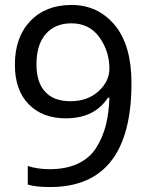

<svg xmlns="http://www.w3.org/2000/svg" viewBox="-20 -744 592 774"><path d="M510 -409Q510 10 182 10Q123 10 92 0V-75Q131 -62 180 -62Q247 -62 294.5 -84.5Q342 -107 368 -148.5Q394 -190 406.5 -238.5Q419 -287 421 -350H415Q361 -267 245 -267Q151 -267 95.5 -324Q40 -381 40 -483Q40 -594 102 -659Q164 -724 268 -724Q375 -724 442.5 -643Q510 -562 510 -409ZM268 -650Q203 -650 165 -607.5Q127 -565 127 -484Q127 -413 161.5 -374.5Q196 -336 264 -336Q333 -336 377 -376Q421 -416 421 -467Q421 -538 380.5 -594Q340 -650 268 -650Z"/></svg>

Font: Advent Sans Logo
Style: Regular
Weight: 400
Designer: Types & Symbols
Foundry: Types & Symbols
Version: Version 1.002